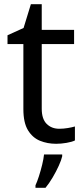

<svg xmlns="http://www.w3.org/2000/svg" viewBox="-20 -679 401 920"><path d="M264 -62Q284 -62 305 -65.5Q326 -69 339 -73V-6Q325 1 299 5.5Q273 10 249 10Q207 10 171.5 -4.5Q136 -19 114 -55Q92 -91 92 -156V-468H16V-510L93 -545L128 -659H180V-536H335V-468H180V-158Q180 -109 203.5 -85.5Q227 -62 264 -62ZM278 70Q274 88 261.5 115.5Q249 143 232.5 171Q216 199 198 221H150V209Q158 192 166.5 165.5Q175 139 182 110.5Q189 82 191 61H278Z"/></svg>

Font: Noto Sans Rejang
Style: Regular
Weight: 400
Designer: Monotype Design Team
Foundry: Monotype Imaging Inc.
Version: Version 2.001; ttfautohint (v1.8.4.7-5d5b)